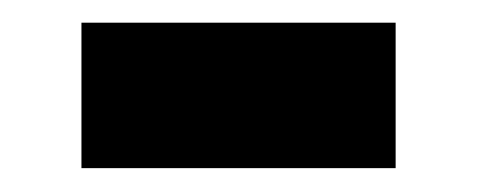

<svg xmlns="http://www.w3.org/2000/svg" viewBox="-20 -386 410 165"><path d="M50 -366.5H320V-241.5H50Z"/></svg>

Font: Mihuashi_numbers Black
Style: Regular
Weight: 900
Designer: Lukasz Dziedzic
Foundry: tyPoland Lukasz Dziedzic
Version: Version 1.104; Western+Polish opensource